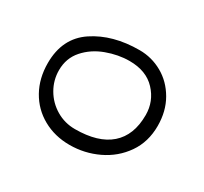

<svg xmlns="http://www.w3.org/2000/svg" viewBox="-94 -536 708 667"><g transform="rotate(30 260.0 -202.5)"><path d="M40 -208Q40 -308 113.5 -357Q187 -406 294 -406Q343 -406 385.5 -382Q428 -358 454 -313Q480 -268 480 -209Q480 -145 447 -97.5Q414 -50 360.5 -24.5Q307 1 247 1Q188 1 140.5 -25.5Q93 -52 66.5 -99.5Q40 -147 40 -208ZM425 -221Q425 -276 387.5 -316Q350 -356 283 -356Q238 -356 192 -339Q146 -322 116 -288Q86 -254 86 -206Q86 -166 106 -131.5Q126 -97 160.5 -76.5Q195 -56 236 -56Q329 -56 377 -98Q425 -140 425 -221Z"/></g></svg>

Font: Indie Flower
Style: Regular
Weight: 400
Designer: Kimberly Geswein
Foundry: Kimberly Geswein
Version: Version 2.000